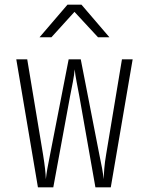

<svg xmlns="http://www.w3.org/2000/svg" viewBox="-20 -805 640 825"><path d="M150 -645H201L300 -754L401 -645H450L330 -785H270ZM143 0H209L281 -391C288 -427 299 -478 301 -507C303 -478 315 -427 321 -391L390 0H456L550 -550H504L436 -141C428 -95 427 -64 425 -35C423 -65 416 -95 407 -140L327 -550H275L195 -140C185 -91 180 -63 177 -35C176 -63 173 -91 165 -141L97 -550H50Z"/></svg>

Font: JetBrains Mono Thin
Style: Regular
Weight: 100
Monospace: yes
Designer: Philipp Nurullin, Konstantin Bulenkov
Foundry: JetBrains
Version: Version 2.305